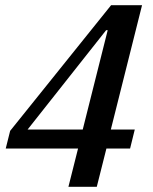

<svg xmlns="http://www.w3.org/2000/svg" viewBox="-20 -718 590 738"><path d="M280 -147H2L19 -215L407 -698H526L406 -220H498L480 -147H389L352 0H243ZM86 -220H298L394 -602H388Z"/></svg>

Font: IBM Plex Serif Medium
Style: Italic
Weight: 500
Italic angle: -14°
Designer: Mike Abbink, Paul van der Laan, Pieter van Rosmalen
Foundry: Bold Monday
Version: Version 2.5